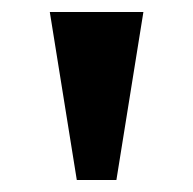

<svg xmlns="http://www.w3.org/2000/svg" viewBox="-20 -734 322 320"><path d="M108 -434 63 -714H219L174 -434Z"/></svg>

Font: Noto Serif Ethiopic Condensed ExtraBold
Style: Regular
Weight: 800
Width: 3
Designer: Monotype Design Team
Foundry: Monotype Imaging Inc.
Version: Version 2.102; ttfautohint (v1.8.4.7-5d5b)